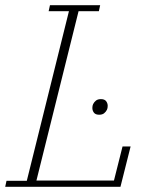

<svg xmlns="http://www.w3.org/2000/svg" viewBox="-27 -718 600 738"><path d="M-2 -23H76L238 -675H160L165 -698H358L353 -675H275L113 -24H411L444 -155H475L436 0H-7ZM354 -277Q340 -277 334 -285Q328 -293 328 -303Q328 -312 331 -318Q335 -326 342 -331.5Q349 -337 361 -337Q375 -337 381 -329Q387 -321 387 -311Q387 -302 384 -296Q380 -288 373 -282.5Q366 -277 354 -277Z"/></svg>

Font: IBM Plex Serif ExtLt
Style: Italic
Weight: 200
Italic angle: -14°
Designer: Mike Abbink, Paul van der Laan, Pieter van Rosmalen
Foundry: Bold Monday
Version: Version 3.001